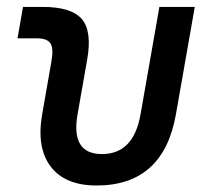

<svg xmlns="http://www.w3.org/2000/svg" viewBox="-20 -538 626 567"><path d="M265.1 9.8Q172.4 9.8 129.9 -45.9Q87.4 -101.6 104.5 -200.2L131.8 -356.4Q138.7 -394 129.2 -409.4Q119.6 -424.8 89.4 -424.8H31.7L47.9 -517.6H105.5Q191.4 -517.6 221.9 -481.4Q252.4 -445.3 237.3 -361.3L209 -200.2Q188.5 -83 281.2 -83Q374.5 -83 395 -200.2L450.7 -517.6H555.2L499.5 -200.2Q462.4 9.8 265.1 9.8Z"/></svg>

Font: Cascadia Code PL
Style: Italic
Weight: 400
Italic angle: -10°
Monospace: yes
Designer: Aaron Bell
Foundry: Saja Typeworks
Version: Version 2404.023